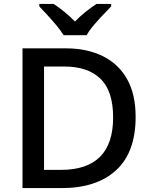

<svg xmlns="http://www.w3.org/2000/svg" viewBox="-20 -961 773 981"><path d="M673 -364Q673 -183 573.5 -91.5Q474 0 295 0H95V-714H316Q425 -714 505.5 -674Q586 -634 629.5 -556.5Q673 -479 673 -364ZM558 -361Q558 -496 493.5 -558.5Q429 -621 310 -621H205V-93H291Q558 -93 558 -361ZM305 -781Q291 -804 269 -830.5Q247 -857 223 -883Q199 -909 181 -928V-941H254Q280 -924 308.5 -901Q337 -878 363 -851Q389 -878 418 -901Q447 -924 473 -941H548V-928Q529 -909 504.5 -883Q480 -857 457.5 -830.5Q435 -804 423 -781Z"/></svg>

Font: Noto Sans NKo Unjoined Medium
Style: Regular
Weight: 500
Designer: Monotype Design Team
Foundry: Monotype Imaging Inc.
Version: Version 2.004